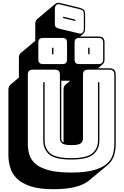

<svg xmlns="http://www.w3.org/2000/svg" viewBox="-20 -1218 886 1372"><path d="M359 134Q262 134 199.5 113.5Q137 93 102 59Q67 25 53.5 -19Q40 -63 40 -110V-575Q40 -588 43.5 -597Q47 -606 54 -612L117 -666Q116 -670 115.5 -674.5Q115 -679 115 -684V-805Q115 -818 118.5 -826Q122 -834 128 -839L233 -927Q232 -930 232 -933Q232 -936 232 -939V-1045Q232 -1058 235.5 -1067Q239 -1076 246 -1082L376 -1191Q381 -1195 389 -1197Q397 -1199 407 -1197L544 -1164Q567 -1158 577.5 -1149.5Q588 -1141 588 -1118V-1012Q588 -999 584 -990Q580 -981 573 -975L552 -957H684Q706 -957 716.5 -946.5Q727 -936 727 -914V-793Q727 -781 723.5 -772.5Q720 -764 714 -759L680 -730H761Q785 -730 796 -719Q807 -708 807 -684V-189Q807 -143 794 -104Q781 -65 747 -37L617 71Q582 101 520 117.5Q458 134 359 134ZM406 -1187Q390 -1191 381 -1181Q372 -1171 372 -1154V-1048Q372 -1029 381 -1022.5Q390 -1016 408 -1012L545 -979Q561 -975 570 -985Q579 -995 579 -1012V-1118Q579 -1137 570 -1143.5Q561 -1150 543 -1154ZM518 -1078V-1068L431 -1089V-1099ZM684 -760Q701 -760 709 -768Q717 -776 717 -793V-914Q717 -931 709 -939Q701 -947 684 -947H546Q529 -947 521 -939Q513 -931 513 -914V-793Q513 -776 521 -768Q529 -760 546 -760ZM426 -760Q443 -760 451 -768Q459 -776 459 -793V-914Q459 -931 451 -939Q443 -947 426 -947H288Q271 -947 262.5 -939Q254 -931 254 -914V-793Q254 -776 262.5 -768Q271 -760 288 -760ZM620 -830H610V-877H620ZM362 -830H352V-877H362ZM797 -189V-684Q797 -703 788.5 -711.5Q780 -720 761 -720H609Q590 -720 581.5 -711.5Q573 -703 573 -684V-228Q573 -208 558 -194.5Q543 -181 490 -181Q438 -181 423 -194.5Q408 -208 408 -228V-684Q408 -703 399.5 -711.5Q391 -720 372 -720H215Q196 -720 187.5 -711.5Q179 -703 179 -684V-189Q179 -143 192.5 -105.5Q206 -68 240.5 -41.5Q275 -15 335 0Q395 15 488 15Q581 15 641 0Q701 -15 735.5 -41.5Q770 -68 783.5 -105.5Q797 -143 797 -189ZM434 -200V-575Q434 -588 437 -597Q440 -606 446 -611L447 -612L482 -641H418V-228Q418 -219 421 -211.5Q424 -204 434 -200ZM289 -630H299V-213Q299 -157 338.5 -122.5Q378 -88 489 -88Q600 -88 640 -122.5Q680 -157 680 -213V-630H690V-213Q690 -153 648 -115.5Q606 -78 489 -78Q372 -78 330.5 -115.5Q289 -153 289 -213Z"/></svg>

Font: Bungee Shade
Style: Regular
Weight: 400
Designer: David Jonathan Ross
Foundry: David Jonathan Ross
Version: Version 1.000;PS 1.0;hotconv 1.0.72;makeotf.lib2.5.5900